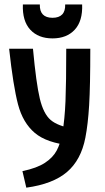

<svg xmlns="http://www.w3.org/2000/svg" viewBox="-20 -659 478 873"><path d="M99.6 194.3 82 119.1Q147.5 105.5 184.1 81.5Q220.7 57.6 237.8 25.4Q254.9 -6.8 263.7 -54.7Q274.4 -117.2 277.8 -199.7Q281.2 -282.2 281.2 -437.5H390.6Q390.6 -267.6 385.3 -180.2Q379.9 -92.8 368.2 -33.2Q348.6 68.4 284.7 123Q220.7 177.7 99.6 194.3ZM312.5 -74.2 301.8 2Q192.4 -8.8 138.2 -54.7Q84 -100.6 62 -184.1Q40 -267.6 21.5 -437.5H129.9Q144.5 -279.3 161.1 -210.4Q177.7 -141.6 210 -113.8Q242.2 -85.9 312.5 -74.2ZM84 -638.7H161.1Q160.2 -608.4 174.8 -593.3Q189.5 -578.1 218.8 -578.1Q248 -578.1 262.7 -593.3Q277.3 -608.4 276.4 -638.7H353.5Q356.4 -563.5 319.8 -523.9Q283.2 -484.4 218.8 -484.4Q154.3 -484.4 117.7 -523.9Q81.1 -563.5 84 -638.7Z"/></svg>

Font: Sudo Var
Style: Regular
Weight: 400
Monospace: yes
Designer: Jens Kutilek
Foundry: Jens Kutilek
Version: Version 0.065;FEAKit 1.0